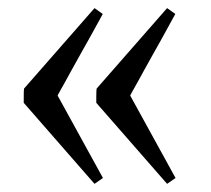

<svg xmlns="http://www.w3.org/2000/svg" viewBox="-20 -466 525 478"><path d="M39.1 -210V-227.1Q39.1 -233.9 39.3 -239.3Q39.6 -244.6 40 -245.6L215.3 -445.8L235.8 -431.2L231 -422.4Q226.1 -413.6 218.3 -399.2Q210.4 -384.8 200.2 -366.5Q189.9 -348.1 179.2 -329.1Q168.5 -310.1 158.4 -291.7Q148.4 -273.4 140.6 -259.3Q132.8 -245.1 127.9 -236.6Q123 -228 123.5 -228L236.3 -22.9L215.3 -8.3ZM219.7 -210V-227.1Q219.7 -233.9 220 -239.3Q220.2 -244.6 220.7 -245.6L396 -445.8L416.5 -431.2L411.6 -422.4Q406.7 -413.6 398.9 -399.2Q391.1 -384.8 380.9 -366.5Q370.6 -348.1 359.9 -329.1Q349.1 -310.1 339.1 -291.7Q329.1 -273.4 321.3 -259.3Q313.5 -245.1 308.6 -236.6Q303.7 -228 304.2 -228L417 -22.9L396 -8.3Z"/></svg>

Font: Gentium Plus APac
Style: Regular
Weight: 400
Designer: J. Victor Gaultney, Annie Olsen, Iska Routamaa, Becca Hirsbrunner
Foundry: SIL International
Version: Version 5.000